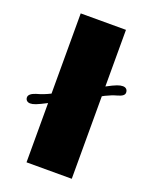

<svg xmlns="http://www.w3.org/2000/svg" viewBox="-143 -764 663 837"><g transform="rotate(20 188.5 -345.5)"><path d="M84.5 0H294.4V-382.8L306.2 -389.2C323.7 -397.9 341.3 -404.8 356 -408.7C379.4 -415 388.7 -422.9 388.7 -433.6C388.7 -449.2 378.4 -455.6 366.2 -455.6C351.6 -455.6 335.4 -450.2 294.4 -428.2V-690.9H84.5V-318.8C61 -307.1 44.4 -300.8 21 -294.4C0 -287.6 -10.7 -278.3 -10.7 -267.1C-10.7 -254.9 -2 -246.6 11.2 -246.6C25.9 -246.6 41 -252.4 84.5 -274.9Z"/></g></svg>

Font: Limelight
Style: Regular
Weight: 400
Designer: Nicole Fally
Foundry: Nicole Fally
Version: Version 1.002